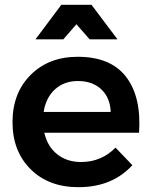

<svg xmlns="http://www.w3.org/2000/svg" viewBox="-20 -776 632 801"><path d="M298.8 -674.8 244.1 -611.8H127.9L235.8 -755.9H361.8L470.2 -611.8H354ZM304.2 -539.1Q441.9 -539.1 506.1 -455.3Q570.3 -371.6 560.1 -222.2H165Q177.7 -165 218.5 -132.6Q259.3 -100.1 317.9 -100.1Q403.3 -100.1 461.9 -160.2L532.2 -86.9Q448.2 4.9 307.1 4.9Q183.1 4.9 107.7 -70.1Q32.2 -145 32.2 -266.1Q32.2 -388.2 107.9 -463.6Q183.6 -539.1 304.2 -539.1ZM162.1 -309.1H441.9Q439.5 -368.7 402.6 -403.3Q365.7 -438 305.2 -438Q247.6 -438 209.5 -403.3Q171.4 -368.7 162.1 -309.1Z"/></svg>

Font: Montserrat-Arabic Medium
Style: Regular
Weight: 500
Designer: Mohamed Gaber
Foundry: Kief Type Foundry
Version: Version 5.008;PS 005.008;hotconv 1.0.88;makeotf.lib2.5.64775